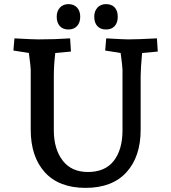

<svg xmlns="http://www.w3.org/2000/svg" viewBox="-20 -896 831 931"><path d="M129 -267V-558Q129 -572 120 -639L45 -651L50 -710Q140 -705 166 -705Q248 -705 320 -710L324 -646L248 -639Q241 -580 241 -528V-264Q241 -174 283.5 -118Q326 -62 406 -62Q490 -62 532 -116.5Q574 -171 574 -264V-558Q574 -572 565 -639L490 -651L495 -710Q583 -705 601 -705Q646 -705 741 -710L745 -646L669 -639Q662 -560 662 -528V-267Q662 -136 593 -60.5Q524 15 395 15Q266 15 197.5 -60.5Q129 -136 129 -267ZM437 -815Q437 -842 452.5 -859Q468 -876 494 -876Q521 -876 536 -860Q551 -844 551 -815Q551 -786 536 -769.5Q521 -753 494 -753Q467 -753 452 -769.5Q437 -786 437 -815ZM255 -815Q255 -842 270.5 -859Q286 -876 312 -876Q338 -876 353.5 -859.5Q369 -843 369 -815Q369 -786 353.5 -769.5Q338 -753 312 -753Q285 -753 270 -769.5Q255 -786 255 -815Z"/></svg>

Font: Andada Pro SemiBold
Style: Regular
Weight: 600
Designer: Carolina Giovagnoli
Foundry: Huerta Tipografica
Version: Version 3.005